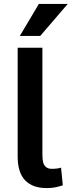

<svg xmlns="http://www.w3.org/2000/svg" viewBox="-20 -948 365 978"><path d="M217 10Q146 10 108 -29.5Q70 -69 70 -151V-705H196V-159Q196 -138 199.5 -122.5Q203 -107 214 -97.5Q225 -88 244 -88Q257 -88 269.5 -89.5Q282 -91 291 -94L300 -4Q278 3 260 6.5Q242 10 217 10ZM81 -765 178 -928H325L185 -765Z"/></svg>

Font: Nunito Sans 7pt Condensed
Style: Bold
Weight: 700
Width: 3
Designer: Vernon Adams
Foundry: Vernon Adams
Version: Version 3.101;gftools[0.9.27]